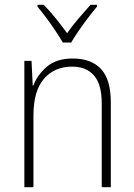

<svg xmlns="http://www.w3.org/2000/svg" viewBox="-20 -784 562 804"><path d="M285 -539Q362 -539 403 -495Q444 -451 444 -356V0H406V-351Q406 -431 373.5 -468Q341 -505 282 -505Q208 -505 164 -454Q120 -403 120 -300V0H82V-529H112L117 -426H120Q136 -470 176 -504.5Q216 -539 285 -539ZM243 -606Q230 -628 211.5 -656Q193 -684 173 -710.5Q153 -737 137 -756V-764H163Q188 -739 214 -706.5Q240 -674 261 -645Q282 -675 307.5 -705Q333 -735 359 -764H386V-756Q369 -736 348.5 -709Q328 -682 309.5 -655Q291 -628 278 -606Z"/></svg>

Font: Noto Sans Arabic UI SmCn XLt
Style: Regular
Weight: 200
Width: 4
Designer: Monotype Design Team, Nadine Chahine and Nizar Qandah
Foundry: Monotype Imaging Inc.
Version: Version 2.010; ttfautohint (v1.8.4.7-5d5b)